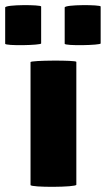

<svg xmlns="http://www.w3.org/2000/svg" viewBox="-73 -720 409 742"><path d="M-53 -551C-53 -542 86 -545 86 -552V-695C86 -702 -53 -703 -53 -691ZM177 -551C177 -542 316 -545 316 -552V-695C316 -702 177 -703 177 -691ZM45 -5C45 5 222 4 222 -6V-481C222 -488 45 -487 45 -480Z"/></svg>

Font: Lilita 2
Style: Regular
Weight: 400
Designer: Juan Montoreano
Foundry: Juan Montoreano
Version: Version 2.001